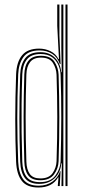

<svg xmlns="http://www.w3.org/2000/svg" viewBox="-20 -820 375 846"><path d="M277.5 0H268.5V-800H277.5ZM259.2 0H250.8L252.5 -100.2H250.2Q246.5 -59.2 220.5 -34.5Q194.5 -9.8 152.5 -9.8Q110.5 -9.8 90.8 -34.4Q71 -59 69 -107.5Q65.5 -201.2 65.4 -295.1Q65.2 -389 69 -492.5Q70.8 -536.8 91.1 -563.4Q111.5 -590 157.8 -590Q198 -590 222 -565.5Q246 -541 249.8 -502H252L250.2 -609.8V-800H259.2ZM149.2 6.2Q99.2 6.2 76.4 -22.6Q53.5 -51.5 51 -107.2Q47.2 -199.5 47.2 -294.6Q47.2 -389.8 51 -492.2Q53.2 -547.5 77.5 -576.6Q101.8 -605.8 152.5 -605.8Q179.8 -605.8 202.9 -594.2Q226 -582.8 237.5 -559.8H239.8L232.2 -706V-800H241.8V-664.5L247 -537.8H243.5Q233.2 -568 209.8 -582.9Q186.2 -597.8 154.8 -597.8Q104 -597.8 83 -568.1Q62 -538.5 60.2 -492.8Q56.2 -394.5 56.2 -300.8Q56.2 -207 60.2 -107.2Q62.2 -57.8 82.6 -29.8Q103 -1.8 150.8 -1.8Q186 -1.8 211 -19.8Q236 -37.8 244.5 -65.5H246.8L243.2 0H234.8L235 -5.8L237.8 -38.5H236Q210.5 6.2 149.2 6.2ZM156 -17.5Q203.2 -17.5 224.6 -47.1Q246 -76.8 247 -109.8Q249.8 -206.8 250 -301.2Q250.2 -395.8 247 -490.5Q246.2 -512 237.4 -533.1Q228.5 -554.2 209.4 -568.1Q190.2 -582 159 -582Q116.8 -582 98.1 -557.5Q79.5 -533 78.2 -492.5Q75.8 -422.8 75.1 -360.9Q74.5 -299 75.2 -237.4Q76 -175.8 78.2 -107.2Q79.5 -65.5 96.8 -41.5Q114 -17.5 156 -17.5ZM157.8 -25.8Q120.2 -25.8 104.2 -47.5Q88.2 -69.2 87.2 -107.8Q83.8 -212 84 -305.4Q84.2 -398.8 87.2 -492.5Q88.2 -531.2 105.8 -552.8Q123.2 -574.2 160.2 -574.2Q203.2 -574.2 220.2 -547.6Q237.2 -521 238.2 -490.8Q241.2 -396 241.4 -303.1Q241.5 -210.2 238.2 -110Q237.2 -77.8 218.2 -51.8Q199.2 -25.8 157.8 -25.8ZM158 -33.8Q195.5 -33.8 211.9 -57.2Q228.2 -80.8 229.2 -110Q232.5 -211 232.4 -304.8Q232.2 -398.5 229.2 -490.5Q228.2 -518.5 213.4 -542.4Q198.5 -566.2 160.5 -566.2Q127.8 -566.2 112.5 -546.2Q97.2 -526.2 96.2 -492Q93 -396.8 93 -303.5Q93 -210.2 96.2 -108Q97.2 -72.8 111.4 -53.2Q125.5 -33.8 158 -33.8Z"/></svg>

Font: Big Shoulders Inline Display Light
Style: Regular
Weight: 300
Designer: Patric King
Foundry: XO Type Co
Version: Version 1.000